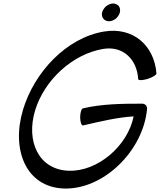

<svg xmlns="http://www.w3.org/2000/svg" viewBox="-20 -1031 918 1102"><path d="M668 -960C671 -973 669 -986 662 -996C654 -1005 643 -1011 629 -1011C616 -1011 602 -1005 590 -996C578 -986 570 -973 566 -960C563 -947 565 -934 573 -924C580 -915 592 -909 605 -909C619 -909 633 -915 645 -924C656 -934 665 -947 668 -960ZM878 -609C866 -768 746 -878 577 -850C361 -814 177 -617 112 -401C43 -170 130 43 346 51C575 59 803 -167 824 -406C825 -423 813 -436 796 -436C684 -436 565 -435 456 -409C447 -407 440 -383 440 -356C441 -329 448 -309 457 -311C555 -334 657 -358 747 -363C713 -193 540 -45 374 -51C203 -57 127 -219 182 -399C235 -571 395 -720 571 -750C688 -770 767 -688 773 -577C774 -569 798 -569 827 -578C856 -587 878 -601 878 -609Z"/></svg>

Font: Nupuram Medium Oblique
Style: Regular
Weight: 500
Designer: Santhosh Thottingal (santhosh.thottingal@gmail.com)
Foundry: SMC
Version: Version 1.000